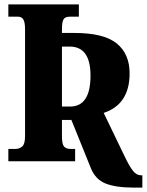

<svg xmlns="http://www.w3.org/2000/svg" viewBox="-20 -734 668 874"><path d="M393 30 305 -188H262V-114Q262 -78 271.5 -67Q281 -56 302 -56H322V0H18V-56H50Q69 -56 81.5 -67.5Q94 -79 94 -114V-601Q94 -632 86.5 -645Q79 -658 62 -658H18V-714H339V-658H297Q276 -658 269 -645.5Q262 -633 262 -600V-584H319Q452 -584 511 -536.5Q570 -489 570 -400Q570 -259 452 -220L548 -21Q570 25 586 44.5Q602 64 622 64H628V120H589Q508 120 461 101.5Q414 83 393 30ZM299 -249Q392 -249 392 -390Q392 -522 297 -522H262V-249Z"/></svg>

Font: Noto Serif CondBlack
Style: Regular
Weight: 900
Width: 3
Designer: Monotype Design Team
Foundry: Monotype Imaging Inc.
Version: Version 1.001